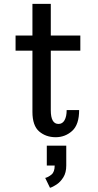

<svg xmlns="http://www.w3.org/2000/svg" viewBox="-20 -678 490 962"><path d="M142.5 -117.5V-424H58V-500H142.5V-658.5H234.5V-500H382.5V-424H234.5V-125.5Q234.5 -57 273 -57Q293 -57 303.5 -75.8Q314 -94.5 314 -126.5H376.5Q376.5 -53.5 341.5 -22Q306.5 9.5 259 9.5Q210 9.5 176.2 -19.5Q142.5 -48.5 142.5 -117.5ZM214.5 151.5V52H312V151.5Q312 187 297.5 210.2Q283 233.5 263.8 246.2Q244.5 259 230.5 263L206.5 213.5Q221.5 210 237.8 196.8Q254 183.5 254 151.5Z"/></svg>

Font: Trispace Condensed
Style: Regular
Weight: 400
Width: 3
Designer: Tyler Finck
Foundry: Etcetera Type Company
Version: Version 1.210; ttfautohint (v1.8.3)